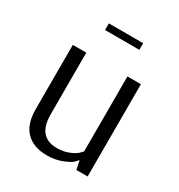

<svg xmlns="http://www.w3.org/2000/svg" viewBox="-164 -782 839 901"><g transform="rotate(30 256.0 -331.0)"><path d="M164 -636V-672H350V-636ZM221 10Q148 10 108 -30.5Q68 -71 68 -151V-500H141V-166Q141 -43 245 -43Q281 -43 310.5 -55.5Q340 -68 352 -81L364 -94V-500H437V0H376L366 -48Q359 -39 347.5 -28.5Q336 -18 300.5 -4Q265 10 221 10Z"/></g></svg>

Font: Arsenal
Style: Regular
Weight: 400
Designer: Andrij Shevchenko
Foundry: Stairsfor
Version: Version 2.001;PS 002.001;hotconv 1.0.88;makeotf.lib2.5.64775